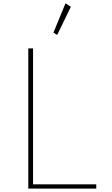

<svg xmlns="http://www.w3.org/2000/svg" viewBox="-20 -1110 662 1130"><path d="M146.5 0H546.5V-25H174.5V-825H146.5ZM316.5 -904.5 397 -1070 365.5 -1090.5 294.5 -918Z"/></svg>

Font: Spartan Thin
Style: Regular
Weight: 100
Designer: Matt Bailey, Mirko Velimirovic
Foundry: Matt Bailey
Version: Version 1.003; ttfautohint (v1.8.3)